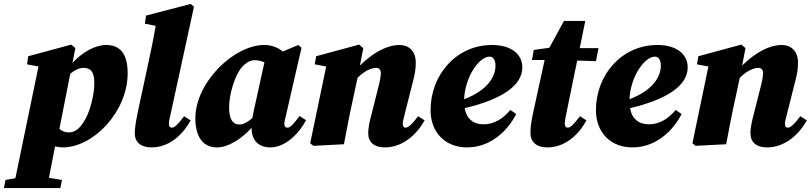

<svg xmlns="http://www.w3.org/2000/svg" viewBox="-72 -731 4109 973"><path d="M-52 222H234L242 181L176 170C186 120 196 69 207 11C220 14 233 16 246 16C402 16 575 -166 575 -360C575 -470 527 -503 466 -503C410 -503 346 -467 295 -412L310 -487L289 -505L71 -446L65 -405L123 -394L6 172L-44 181ZM350 -387C389 -387 406 -366 406 -309C406 -252 385 -171 361 -128C332 -76 307 -60 275 -60C257 -60 242 -67 229 -78L284 -357C303 -373 327 -387 350 -387Z M696 16C788 16 856 -51 894 -121L861 -142C831 -102 813 -84 799 -84C790 -84 784 -91 784 -104C784 -114 786 -125 790 -141L911 -697L894 -711L668 -652L662 -611L717 -600C706 -535 692 -468 678 -404L634 -199C619 -130 611 -88 611 -56C611 -10 642 16 696 16Z M1089 -188C1089 -252 1119 -362 1165 -402C1185 -420 1201 -426 1219 -426C1235 -426 1252 -422 1268 -415L1213 -165C1211 -154 1209 -143 1207 -133C1188 -116 1164 -100 1142 -100C1109 -100 1089 -124 1089 -188ZM1298 16C1376 16 1445 -57 1479 -122L1446 -143C1417 -105 1401 -84 1385 -84C1374 -84 1369 -91 1369 -104C1369 -114 1372 -125 1376 -141L1456 -489L1440 -503L1361 -470C1333 -493 1301 -503 1267 -503C1112 -503 918 -312 918 -132C918 -21 970 16 1027 16C1085 16 1150 -26 1203 -83C1203 -18 1240 16 1298 16Z M1671 0C1685 -73 1698 -144 1714 -216L1740 -337C1776 -372 1809 -387 1835 -387C1848 -387 1858 -378 1858 -362C1858 -347 1854 -322 1846 -292L1811 -153C1804 -127 1794 -88 1794 -56C1794 -10 1824 16 1878 16C1970 16 2041 -51 2080 -121L2047 -142C2017 -102 1997 -84 1983 -84C1974 -84 1969 -91 1969 -104C1969 -114 1972 -125 1976 -141L2024 -331C2032 -362 2035 -389 2035 -414C2035 -474 1998 -503 1954 -503C1890 -503 1822 -467 1752 -399L1769 -487L1748 -505L1530 -446L1523 -405L1581 -394L1500 -5L1516 8Z M2409 -444C2425 -444 2439 -430 2439 -399C2439 -344 2402 -275 2280 -228C2285 -344 2357 -444 2409 -444ZM2295 16C2417 16 2503 -72 2544 -153L2514 -174C2481 -133 2435 -101 2378 -101C2327 -101 2292 -129 2283 -183C2471 -227 2575 -298 2575 -389C2575 -456 2520 -503 2421 -503C2240 -503 2110 -351 2110 -173C2110 -60 2184 16 2295 16Z M2632 -170C2625 -139 2616 -94 2616 -59C2616 -10 2648 16 2702 16C2794 16 2862 -51 2900 -121L2867 -142C2837 -102 2819 -84 2805 -84C2796 -84 2790 -91 2790 -104C2790 -114 2792 -125 2795 -141L2853 -424L2948 -421L2961 -487H2866L2894 -625H2786L2712 -489L2633 -478L2624 -427H2688Z M3247 -444C3263 -444 3277 -430 3277 -399C3277 -344 3240 -275 3118 -228C3123 -344 3195 -444 3247 -444ZM3133 16C3255 16 3341 -72 3382 -153L3352 -174C3319 -133 3273 -101 3216 -101C3165 -101 3130 -129 3121 -183C3309 -227 3413 -298 3413 -389C3413 -456 3358 -503 3259 -503C3078 -503 2948 -351 2948 -173C2948 -60 3022 16 3133 16Z M3608 0C3622 -73 3635 -144 3651 -216L3677 -337C3713 -372 3746 -387 3772 -387C3785 -387 3795 -378 3795 -362C3795 -347 3791 -322 3783 -292L3748 -153C3741 -127 3731 -88 3731 -56C3731 -10 3761 16 3815 16C3907 16 3978 -51 4017 -121L3984 -142C3954 -102 3934 -84 3920 -84C3911 -84 3906 -91 3906 -104C3906 -114 3909 -125 3913 -141L3961 -331C3969 -362 3972 -389 3972 -414C3972 -474 3935 -503 3891 -503C3827 -503 3759 -467 3689 -399L3706 -487L3685 -505L3467 -446L3460 -405L3518 -394L3437 -5L3453 8Z"/></svg>

Font: Source Serif Pro Black
Style: Italic
Weight: 900
Italic angle: -12°
Designer: Frank Grießhammer
Foundry: Adobe Systems Incorporated
Version: Version 3.001;hotconv 1.0.111;makeotfexe 2.5.65597